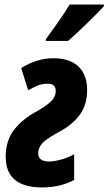

<svg xmlns="http://www.w3.org/2000/svg" viewBox="-20 -814 477 844"><path d="M5 -125Q5 -192 38 -238Q71 -284 130 -318Q179 -345 202 -366Q225 -387 225 -415Q225 -446 189 -446Q166 -446 147 -438.5Q128 -431 104 -417L73 -515Q143 -558 214 -558Q288 -558 325.5 -521Q363 -484 363 -419Q363 -354 331.5 -310.5Q300 -267 243 -236Q187 -206 167.5 -186Q148 -166 148 -139Q148 -121 161 -112.5Q174 -104 194 -104Q218 -104 248.5 -112.5Q279 -121 306 -136V-23Q244 10 166 10Q5 10 5 -125ZM183 -644Q252 -737 286 -794H437L436 -786Q415 -762 360 -709Q305 -656 279 -634H181Z"/></svg>

Font: Noto Sans Display Ex Bold Cond
Style: Italic
Weight: 800
Width: 3
Italic angle: -12°
Designer: Monotype Design team
Foundry: Monotype Imaging Inc.
Version: Version 1.000